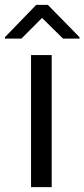

<svg xmlns="http://www.w3.org/2000/svg" viewBox="-43 -773 348 793"><path d="M170.5 -545.5V0H85.2V-545.5ZM45.5 -613.6 130.7 -698.9 217.3 -613.6H285.5V-619.3L154.8 -752.8H106.5L-22.7 -619.3V-613.6Z"/></svg>

Font: Interface
Style: Regular
Weight: 400
Designer: Rasmus Andersson
Foundry: rsms
Version: Version 1.8